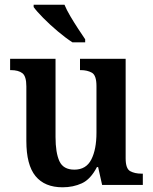

<svg xmlns="http://www.w3.org/2000/svg" viewBox="-20 -786 650 816"><path d="M246 10Q170 10 131 -37.5Q92 -85 92 -187V-419Q92 -462 75 -475Q58 -488 26 -488H23V-536H216V-204Q216 -137 232.5 -101Q249 -65 296 -65Q346 -65 368 -108Q390 -151 390 -222V-420Q390 -466 370.5 -477Q351 -488 323 -488H320V-536H514V-113Q514 -69 533.5 -58.5Q553 -48 581 -48H587V0H414L397 -76H392Q365 -24 328 -7Q291 10 246 10ZM288 -606Q260 -624 226 -652.5Q192 -681 163.5 -710Q135 -739 123 -756V-766H254Q263 -744 279 -717Q295 -690 312 -664Q329 -638 342 -619V-606Z"/></svg>

Font: Noto Serif Bengali SemiCondensed SemiBold
Style: Regular
Weight: 600
Width: 4
Designer: Juan Bruce, Universal Thirst, Indian Type Foundry and the Monotype Design Team.
Foundry: Monotype Imaging Inc.
Version: Version 2.003; ttfautohint (v1.8.4.7-5d5b)